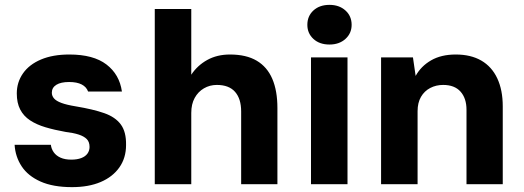

<svg xmlns="http://www.w3.org/2000/svg" viewBox="-20 -757 2155 789"><path d="M276 12Q198 12 146.5 -11Q95 -34 69 -73.5Q43 -113 40 -162H189Q191 -145 201 -131Q211 -117 229 -109Q247 -101 273 -101Q297 -101 314 -107.5Q331 -114 339.5 -126Q348 -138 348 -153Q348 -174 336.5 -185.5Q325 -197 303.5 -204Q282 -211 249 -215Q204 -223 167 -234Q130 -245 103.5 -262.5Q77 -280 63 -307Q49 -334 49 -373Q49 -419 74.5 -455.5Q100 -492 148.5 -512.5Q197 -533 265 -533Q364 -533 417.5 -492Q471 -451 481 -381H342Q335 -400 315.5 -410Q296 -420 264 -420Q230 -420 211.5 -408.5Q193 -397 193 -376Q193 -363 202 -352.5Q211 -342 232.5 -334Q254 -326 291 -320Q363 -308 408.5 -292Q454 -276 476.5 -245.5Q499 -215 498 -161Q498 -108 470.5 -69Q443 -30 393.5 -9Q344 12 276 12Z M616 0V-720H766V-450Q791 -488 831.5 -510.5Q872 -533 925 -533Q992 -533 1035 -507.5Q1078 -482 1099 -433Q1120 -384 1120 -313V0H971V-299Q971 -351 946 -379.5Q921 -408 871 -408Q842 -408 818 -394Q794 -380 780 -354.5Q766 -329 766 -293V0Z M1258 0V-521H1408V0ZM1334 -574Q1293 -574 1268 -597Q1243 -620 1243 -655Q1243 -691 1268 -714Q1293 -737 1334 -737Q1374 -737 1399.5 -714Q1425 -691 1425 -655Q1425 -620 1399.5 -597Q1374 -574 1334 -574Z M1546 0V-521H1677L1688 -445Q1710 -485 1751.5 -509Q1793 -533 1853 -533Q1915 -533 1958 -508Q2001 -483 2023.5 -435Q2046 -387 2046 -320V0H1897V-306Q1897 -353 1872.5 -380.5Q1848 -408 1801 -408Q1772 -408 1748 -395.5Q1724 -383 1710 -359Q1696 -335 1696 -300V0Z"/></svg>

Font: DM Sans 10pt Black
Style: Regular
Weight: 900
Version: Version 4.004;gftools[0.9.30]